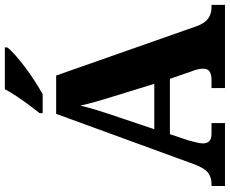

<svg xmlns="http://www.w3.org/2000/svg" viewBox="-100 -872 971 812"><g transform="rotate(-90 386.0 -465.5)"><path d="M6 0V-57H15Q41 -57 60.5 -70.5Q80 -84 97 -128L311 -714H473L681 -122Q693 -87 713 -72Q733 -57 761 -57H772V0H420V-57H457Q476 -57 489 -64.5Q502 -72 502 -92Q502 -105 498.5 -118Q495 -131 492 -138L459 -233H225L199 -155Q196 -143 191 -124.5Q186 -106 186 -93Q186 -76 195.5 -66.5Q205 -57 228 -57H272V0ZM246 -299H438L380 -487Q371 -516 362 -547.5Q353 -579 346 -612Q338 -579 329 -549Q320 -519 310 -489ZM314 -784Q329 -803 348.5 -829Q368 -855 386 -882Q404 -909 415 -931H592V-921Q583 -908 560.5 -888Q538 -868 509 -846Q480 -824 449.5 -804.5Q419 -785 394 -771H314Z"/></g></svg>

Font: Noto Serif ExtraBold
Style: Regular
Weight: 800
Designer: Monotype Design Team
Foundry: Monotype Imaging Inc.
Version: Version 2.014